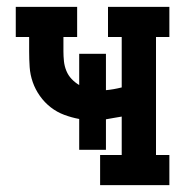

<svg xmlns="http://www.w3.org/2000/svg" viewBox="-20 -540 540 560"><path d="M272 0V-88H335V-200Q323 -198 311.5 -196Q300 -194 289 -192V-103H211V-193Q189 -197 167.5 -205Q146 -213 128 -227Q110 -241 96.5 -260Q83 -279 75.5 -300.5Q68 -322 66.5 -344.5Q65 -367 65 -390V-432H26V-520H205V-432H165V-390Q165 -376 166.5 -361.5Q168 -347 173.5 -333.5Q179 -320 189 -309.5Q199 -299 211 -292V-383H289V-277Q300 -278 311.5 -280Q323 -282 335 -285V-432H295V-520H474V-432H435V-88H474V0Z"/></svg>

Font: Iosevka Curly Slab Semibold
Style: Regular
Weight: 600
Monospace: yes
Designer: Belleve Invis
Foundry: Belleve Invis
Version: Version 22.1.2; ttfautohint (v1.8.4)